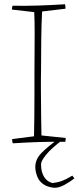

<svg xmlns="http://www.w3.org/2000/svg" viewBox="-20 -667 370 903"><path d="M40 7Q37 -2 37 -13L140 -26Q141 -71 141.5 -123Q142 -175 142 -226Q142 -277 142 -321Q142 -362 142.5 -413Q143 -464 143 -515.5Q143 -567 141 -610L36 -622Q36 -631 39 -640Q104 -639 163.5 -641Q223 -643 286 -647Q288 -637 288 -626L178 -613Q175 -558 174 -483Q173 -408 173 -335Q172 -290 172.5 -232.5Q173 -175 173.5 -120.5Q174 -66 175 -30L289 -18Q289 -9 287 0Q222 -1 162 1Q102 3 40 7ZM249 -9H274Q222 30 197.5 60Q173 90 173 105Q173 142 187.5 165Q202 188 227 194Q253 191 272.5 183.5Q292 176 320 159L330 172Q308 189 283 202.5Q258 216 239 216Q222 216 202.5 209Q183 202 168 185Q159 175 152.5 155.5Q146 136 146 118Q146 82 175.5 52Q205 22 249 -9Z"/></svg>

Font: Labrada ExtraLight
Style: Regular
Weight: 200
Designer: Mercedes Jáuregui
Foundry: Omnibus-Type Team
Version: Version 1.000; ttfautohint (v1.8.4.7-5d5b)